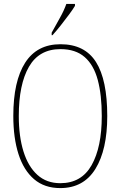

<svg xmlns="http://www.w3.org/2000/svg" viewBox="-20 -951 617 981"><path d="M288 10Q207 10 154 -35.5Q101 -81 74.5 -163.5Q48 -246 48 -359Q48 -536 108.5 -630.5Q169 -725 289 -725Q413 -725 470.5 -634Q528 -543 528 -358Q528 -186 467.5 -88Q407 10 288 10ZM288 -15Q396 -15 448 -107Q500 -199 500 -358Q500 -466 479.5 -542.5Q459 -619 412.5 -659.5Q366 -700 289 -700Q180 -700 128 -610Q76 -520 76 -358Q76 -254 100 -177Q124 -100 171 -57.5Q218 -15 288 -15ZM244 -784Q266 -824 286.5 -860.5Q307 -897 319 -931H363V-921Q353 -904 333 -877Q313 -850 290.5 -821.5Q268 -793 248 -771H244Z"/></svg>

Font: Noto Serif Lao Condensed Thin
Style: Regular
Weight: 100
Width: 3
Designer: Monotype Design Team
Foundry: Monotype Imaging Inc.
Version: Version 2.003; ttfautohint (v1.8.4.7-5d5b)